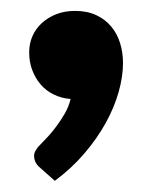

<svg xmlns="http://www.w3.org/2000/svg" viewBox="-20 -184 280 352"><path d="M33.5 -88Q33.5 -104 39.5 -117.8Q45.5 -131.5 56.8 -141.8Q68 -152 83.2 -158Q98.5 -164 117.5 -164Q140 -164 156.5 -156.2Q173 -148.5 184 -135.2Q195 -122 200.2 -104.8Q205.5 -87.5 205.5 -68.5Q205.5 -43.5 197.5 -15.2Q189.5 13 173.8 41.5Q158 70 134.5 97.5Q111 125 80.5 147.5L53.5 123.5Q42.5 114.5 42.5 101.5Q42.5 96.5 46 90.8Q49.5 85 54.5 80.5Q60.5 74.5 68.5 65.8Q76.5 57 84.2 46.5Q92 36 99 23.8Q106 11.5 109.5 -2.5Q92 -4 78 -11Q64 -18 54.2 -29.5Q44.5 -41 39 -55.8Q33.5 -70.5 33.5 -88Z"/></svg>

Font: Lato Black
Style: Regular
Weight: 900
Designer: Lukasz Dziedzic
Foundry: tyPoland Lukasz Dziedzic
Version: Version 2.007; 2014-02-27